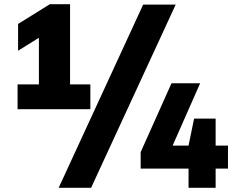

<svg xmlns="http://www.w3.org/2000/svg" viewBox="-20 -830 1120 918"><path d="M166 -322.5V-729.5L218.5 -682L66.5 -587.5V-715.5L218.5 -810H315V-322.5ZM64 -308V-426.5H412V-308ZM260.5 68 664.5 -808H820L415.5 68ZM652.5 -24V-102.5L800 -432H937L791.5 -102.5L779 -134H1070V-24ZM881.5 68V-134L908 -263H1011V68Z"/></svg>

Font: Encode Sans SC Condensed Thin ExtraBold
Style: Regular
Weight: 800
Version: Version 3.002